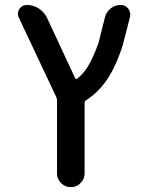

<svg xmlns="http://www.w3.org/2000/svg" viewBox="-20 -565 589 781"><path d="M285.2 -248Q288.1 -241.2 293.9 -245.1Q316.4 -261.7 335.9 -292Q357.4 -326.2 380.9 -390.6L407.2 -496.1Q413.1 -517.6 430.7 -531.2Q448.2 -544.9 470.7 -544.9Q490.2 -544.9 502 -529.3Q509.8 -518.6 509.8 -505.9Q509.8 -501 508.8 -496.1L479.5 -381.8Q451.2 -293 414.1 -239.3Q378.9 -188.5 330.1 -157.2Q324.2 -153.3 324.2 -146.5V140.6Q324.2 163.1 307.6 179.7Q291 196.3 268.1 196.3Q245.1 196.3 228.5 179.7Q211.9 163.1 211.9 140.6V-156.2Q211.9 -163.1 209 -169.9L56.6 -493.2Q52.7 -501 52.7 -508.8Q52.7 -518.6 58.6 -528.3Q69.3 -544.9 89.8 -544.9Q115.2 -544.9 137.2 -530.8Q159.2 -516.6 170.9 -493.2Z"/></svg>

Font: Gen Jyuu Gothic Medium
Style: Regular
Weight: 500
Designer: [Source Han Sans]
Ryoko NISHIZUKA  (kana & ideographs); Paul D. Hunt (Latin, Greek & Cyrillic); Wenlong ZHANG  (bopomofo
Version: Version 1.002.20150607